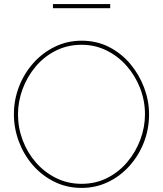

<svg xmlns="http://www.w3.org/2000/svg" viewBox="-20 -914 797 939"><path d="M379 5Q306 5 245 -25.5Q184 -56 140 -107Q96 -158 72 -222.5Q48 -287 48 -355Q48 -426 73 -490.5Q98 -555 143 -605.5Q188 -656 248.5 -685.5Q309 -715 379 -715Q453 -715 513.5 -684Q574 -653 617.5 -601Q661 -549 685 -485Q709 -421 709 -355Q709 -283 684 -218.5Q659 -154 614 -103.5Q569 -53 509 -24Q449 5 379 5ZM68 -355Q68 -289 91 -228Q114 -167 156 -119Q198 -71 255 -43Q312 -15 379 -15Q448 -15 505 -44Q562 -73 603 -122Q644 -171 666.5 -231.5Q689 -292 689 -355Q689 -421 665.5 -482Q642 -543 600 -591Q558 -639 501.5 -667Q445 -695 379 -695Q310 -695 252.5 -666Q195 -637 154 -588Q113 -539 90.5 -478.5Q68 -418 68 -355ZM239 -874V-894H519V-874Z"/></svg>

Font: Raleway Thin
Style: Regular
Weight: 100
Designer: Matt McInerney, Pablo Impallari, Rodrigo Fuenzalida
Foundry: Matt McInerney, Pablo Impallari, Rodrigo Fuenzalida
Version: Version 4.026